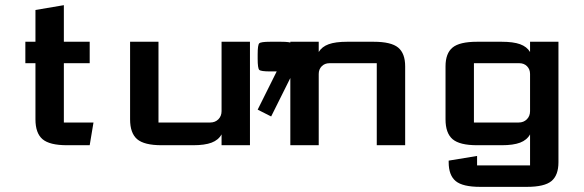

<svg xmlns="http://www.w3.org/2000/svg" viewBox="-20 -562 2259 743"><path d="M239.3 0Q171.9 0 144.5 -23.4Q117.2 -46.9 117.2 -100.1V-317.4H78.1V-400.4H117.2V-523.4L227.1 -542V-400.4H327.1V-317.4H227.1V-87.9H341.8L327.1 0Z M1116.2 -285.6 1029.3 -111.3 977.1 -137.7 1050.8 -285.6H1025.9Q989.3 -285.6 983.2 -291.7Q977.1 -297.9 977.1 -334.5V-351.6Q977.1 -388.2 983.2 -394.3Q989.3 -400.4 1025.9 -400.4H1067.4Q1104 -400.4 1110.1 -394.3Q1116.2 -388.2 1116.2 -351.6ZM837.4 0V-42Q825.2 -20 798.8 -10Q772.5 0 727.5 0H605.5Q538.1 0 510.7 -23.4Q483.4 -46.9 483.4 -100.1V-400.4H593.3V-87.9H793.5Q812.5 -87.9 825 -100.3Q837.4 -112.8 837.4 -131.8V-400.4H947.3V0Z M1213.4 0H1103.5V-400.4H1213.4V-360.8Q1225.6 -381.3 1252 -390.9Q1278.3 -400.4 1323.2 -400.4H1425.8Q1493.7 -400.4 1520.8 -377.9Q1547.9 -355.5 1547.9 -305.2V0H1438V-317.4H1254.9Q1236.8 -317.4 1225.1 -305.7Q1213.4 -293.9 1213.4 -275.9Z M1716.3 59.6 1826.2 41.5V78.1H2031.2V-42Q2019 -20 1992.7 -10Q1966.3 0 1921.4 0H1826.2Q1758.8 0 1731.4 -23.4Q1704.1 -46.9 1704.1 -100.1V-305.2Q1704.1 -355.5 1731.2 -377.9Q1758.3 -400.4 1826.2 -400.4H1921.4Q1966.3 -400.4 1992.7 -390.9Q2019 -381.3 2031.2 -360.8V-400.4H2141.1V65.9Q2141.1 116.2 2114 138.7Q2086.9 161.1 2019 161.1H1838.4Q1770.5 161.1 1743.4 138.7Q1716.3 116.2 1716.3 65.9ZM1814 -317.4V-87.9H1987.3Q2006.3 -87.9 2018.8 -100.3Q2031.2 -112.8 2031.2 -131.8V-275.9Q2031.2 -293.9 2019.5 -305.7Q2007.8 -317.4 1989.7 -317.4Z"/></svg>

Font: Squarish Sans CT
Style: Regular
Weight: 400
Version: Version 0.9